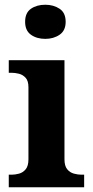

<svg xmlns="http://www.w3.org/2000/svg" viewBox="-20 -790 392 810"><path d="M171 -626Q135 -626 110.5 -643.5Q86 -661 86 -698Q86 -736 110.5 -753Q135 -770 171 -770Q206 -770 231.5 -753Q257 -736 257 -698Q257 -661 231.5 -643.5Q206 -626 171 -626ZM17 0V-53H29Q44 -53 60.5 -57.5Q77 -62 88.5 -76Q100 -90 100 -118V-422Q100 -449 88 -462Q76 -475 59.5 -479Q43 -483 29 -483H17V-536H252V-118Q252 -90 263.5 -76Q275 -62 292 -57.5Q309 -53 323 -53H335V0Z"/></svg>

Font: Noto Serif Tamil
Style: Bold Italic
Weight: 700
Italic angle: -12°
Designer: Indian Type Foundry, Tom Grace, and the Monotype Design Team
Foundry: Monotype Imaging Inc.
Version: Version 2.003; ttfautohint (v1.8.4.7-5d5b)